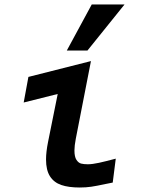

<svg xmlns="http://www.w3.org/2000/svg" viewBox="-20 -827 640 855"><path d="M185 -117Q185 -150 194 -195L237 -408.5L85.5 -370.5L106.5 -484.5L385 -555L317.5 -209Q311.5 -177.5 311.5 -157Q311.5 -128.5 320.5 -115Q329.5 -101.5 341.5 -98.5Q353.5 -95.5 371 -95.5Q391 -95.5 420.8 -102Q450.5 -108.5 495.5 -120.5L482 -14L449.5 -7.5Q410 1 386.5 4.5Q363 8 335 8Q285.5 8 252.8 -3.2Q220 -14.5 202.5 -42Q185 -69.5 185 -117ZM277.5 -602 388.5 -807H534.5L369.5 -602Z"/></svg>

Font: JuliaMono BoldItalic
Style: Regular
Weight: 700
Italic angle: -9°
Monospace: yes
Designer: cormullion
Foundry: corm
Version: Version 0.049; ttfautohint (v1.8.4)